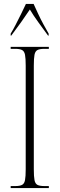

<svg xmlns="http://www.w3.org/2000/svg" viewBox="-20 -951 302 971"><path d="M34 0V-10H57Q80 -10 91.5 -16Q103 -22 106.5 -40Q110 -58 110 -95V-619Q110 -656 106.5 -674Q103 -692 91.5 -698Q80 -704 57 -704H34V-714H227V-704H205Q181 -704 169.5 -698Q158 -692 154.5 -674Q151 -656 151 -619V-95Q151 -58 154.5 -40Q158 -22 169.5 -16Q181 -10 205 -10H227V0ZM34 -781Q46 -800 59.5 -826.5Q73 -853 87 -881Q101 -909 111 -931H150Q160 -909 173 -881Q186 -853 200.5 -826.5Q215 -800 226 -781V-771H223Q199 -804 174.5 -837.5Q150 -871 131 -903Q109 -870 86.5 -838.5Q64 -807 37 -771H34Z"/></svg>

Font: Noto Serif Display ExtraCondensed ExtraLight
Style: Regular
Weight: 200
Width: 2
Designer: Monotype Design Team
Foundry: Monotype Imaging Inc.
Version: Version 2.009